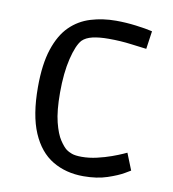

<svg xmlns="http://www.w3.org/2000/svg" viewBox="-72 -659 662 735"><g transform="rotate(10 259.0 -291.0)"><path d="M300 13Q232 13 180 -18Q128 -49 99 -116.5Q70 -184 70 -293Q70 -382 89.5 -441Q109 -500 143 -533.5Q177 -567 223 -581Q269 -595 321 -595Q359 -595 398.5 -590Q438 -585 463 -579L453 -509Q434 -511 393 -516.5Q352 -522 305 -522Q268 -522 242.5 -516Q217 -510 203 -496Q184 -475 170.5 -419.5Q157 -364 157 -287Q157 -216 168 -172.5Q179 -129 194 -106.5Q209 -84 221 -75Q229 -69 242.5 -64Q256 -59 281 -59Q310 -59 340 -66Q370 -73 395 -82Q420 -91 435.5 -98Q451 -105 451 -105L477 -40Q477 -40 455 -27Q433 -14 393 -0.5Q353 13 300 13Z"/></g></svg>

Font: Ruda
Style: Regular
Weight: 400
Designer: Mariela Monsalve and Angelina Sanchez
Foundry: Mariela Monsalve and Angelina Sanchez
Version: Version 2.000